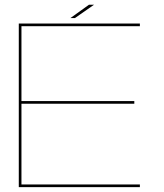

<svg xmlns="http://www.w3.org/2000/svg" viewBox="-20 -772 678 792"><path d="M57.5 0V-675H557V-664H68.5V-355H534V-344H68.5V-11H557V0ZM270.5 -697.5 347 -752.5H368L289 -697.5Z"/></svg>

Font: Anybody ExtraExpanded Thin
Style: Regular
Weight: 100
Width: 8
Designer: Tyler Finck
Foundry: Etcetera Type Company
Version: Version 1.010; ttfautohint (v1.8.3) -l 8 -r 50 -G 200 -x 14 